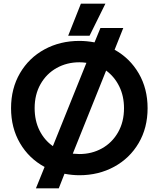

<svg xmlns="http://www.w3.org/2000/svg" viewBox="-20 -936 861 1042"><path d="M419 -916H552L466 -742H350ZM222 -30Q137 -76 88.5 -159Q40 -242 40 -349Q40 -456 88.5 -539Q137 -622 221.5 -668Q306 -714 411 -714Q451 -714 493 -706L525 -784H649L602 -666Q685 -620 733 -537.5Q781 -455 781 -349Q781 -242 732.5 -159.5Q684 -77 599.5 -31Q515 15 411 15Q372 15 330 7L299 86H175ZM449 -595Q430 -598 411 -598Q343 -598 287.5 -567Q232 -536 200 -479.5Q168 -423 168 -349Q168 -281 194.5 -228Q221 -175 267 -143ZM653 -349Q653 -415 627 -467.5Q601 -520 556 -553L375 -102Q397 -100 411 -100Q478 -100 533 -130.5Q588 -161 620.5 -217.5Q653 -274 653 -349Z"/></svg>

Font: Prompt Medium
Style: Regular
Weight: 500
Designer: Katatrad Team
Foundry: CadsonDemak
Version: Version 1.000